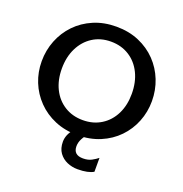

<svg xmlns="http://www.w3.org/2000/svg" viewBox="-156 -842 1126 1182"><g transform="rotate(20 407.0 -251.5)"><path d="M407 5Q326 5 259.5 -23Q193 -51 145 -100.5Q97 -150 71.5 -213.5Q46 -277 46 -348Q46 -420 71.5 -484.5Q97 -549 144.5 -598.5Q192 -648 258.5 -676.5Q325 -705 407 -705Q489 -705 555.5 -676.5Q622 -648 669.5 -598.5Q717 -549 742.5 -484.5Q768 -420 768 -348Q768 -277 742.5 -213Q717 -149 669.5 -100Q622 -51 555.5 -23Q489 5 407 5ZM407 -93Q475 -93 527 -125.5Q579 -158 607.5 -215.5Q636 -273 636 -348Q636 -424 607.5 -482.5Q579 -541 527 -574Q475 -607 407 -607Q339 -607 287.5 -574Q236 -541 207 -482.5Q178 -424 178 -348Q178 -273 206.5 -215.5Q235 -158 287 -125.5Q339 -93 407 -93ZM480 202Q444 202 411.5 188Q379 174 358.5 145.5Q338 117 338 73Q338 51 347 28.5Q356 6 380 -22H470Q451 -2 438.5 22Q426 46 426 71Q426 128 489 128Q522 128 545 115.5Q568 103 584 90V181Q567 191 541.5 196.5Q516 202 480 202Z"/></g></svg>

Font: Panamera
Style: Bold
Weight: 700
Designer: Bastien Sozeau
Foundry: NBR — Bastien Sozeau
Version: Version 3.002; ttfautohint (v1.8.4.7-5d5b);gftools[0.9.33]